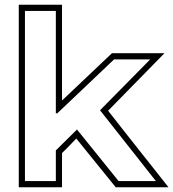

<svg xmlns="http://www.w3.org/2000/svg" viewBox="-20 -775 729 808"><path d="M479 -13H636L401 -311L612 -525H460L221 -298H215V-729H85V-13H215V-142L304 -230ZM301 -192Q286 -177 271.5 -161.5Q257 -146 241 -131V13H59V-755H241V-352L451 -551H672L435 -309Q465 -271 497 -230Q529 -189 562 -147.5Q595 -106 627.5 -65Q660 -24 689 13H467Z"/></svg>

Font: CMG Sans Outline
Style: Outline
Weight: 700
Designer: Julieta Ulanovsky
Foundry: Julieta Ulanovsky
Version: Version 7.200